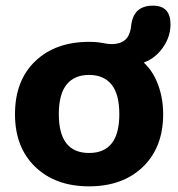

<svg xmlns="http://www.w3.org/2000/svg" viewBox="-20 -651 630 679"><path d="M295 8Q176 8 104.5 -61Q33 -130 33 -247Q33 -366 104.5 -434.5Q176 -503 295 -503Q323 -503 342 -499Q361 -495 376 -495Q404 -495 422 -509.5Q440 -524 444 -561Q452 -631 521 -631Q583 -631 583 -565Q583 -514 547 -471Q511 -428 451 -421L466 -448Q512 -416 534.5 -363Q557 -310 557 -247Q557 -130 485.5 -61Q414 8 295 8ZM295 -110Q402 -110 402 -247Q402 -318 374.5 -352Q347 -386 295 -386Q243 -386 215.5 -352Q188 -318 188 -247Q188 -110 295 -110Z"/></svg>

Font: Nunito VF Beta Light
Style: Regular
Weight: 300
Designer: Vernon Adams
Foundry: newtypography
Version: Version 3.001